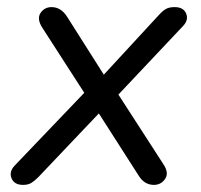

<svg xmlns="http://www.w3.org/2000/svg" viewBox="-20 -513 565 540"><path d="M45 7Q20 7 12.5 -11.5Q5 -30 21 -47L217 -252L99 -435Q83 -460 94 -476.5Q105 -493 125 -493Q151 -493 168 -467L272 -303L427 -471Q438 -483 447 -488Q456 -493 471 -493Q496 -493 503.5 -475Q511 -457 495 -440L313 -247L439 -52Q456 -27 444.5 -10Q433 7 413 7Q386 7 370 -19L258 -194L88 -15Q77 -4 68 1.5Q59 7 45 7Z"/></svg>

Font: Nunito
Style: Italic
Weight: 400
Italic angle: -9°
Designer: Vernon Adams
Foundry: Vernon Adams
Version: Version 3.601; ttfautohint (v1.8.2.53-6de2)